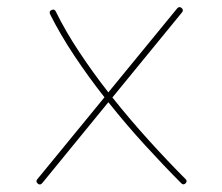

<svg xmlns="http://www.w3.org/2000/svg" viewBox="-20 -503 615 533"><path d="M85 6.8Q78.1 1 83.5 -5.4L270 -232.9Q225.1 -290 186.3 -348.4Q147.5 -406.7 119.1 -463.4Q115.2 -471.7 123 -475.1Q131.3 -479 134.8 -471.2Q161.6 -416.5 199.5 -359.4Q237.3 -302.2 280.8 -246.6L471.7 -479.5Q477.5 -486.3 483.9 -481Q490.7 -475.1 485.4 -468.8L292 -232.4Q341.8 -169.9 394.3 -112.1Q446.8 -54.2 495.1 -5.9Q501 0 495.1 5.9Q489.3 11.7 483.4 5.9Q435.5 -42 383.1 -99.4Q330.6 -156.7 280.8 -219.2L97.2 5.4Q91.3 12.2 85 6.8Z"/></svg>

Font: Mikhak-FD Thin
Style: Regular
Weight: 100
Designer: Amin Abedi
Version: Version 3.2